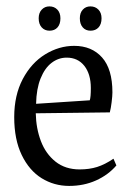

<svg xmlns="http://www.w3.org/2000/svg" viewBox="-20 -579 414 613"><path d="M172.9 -520.5Q172.9 -538.1 163.1 -548.3Q153.3 -558.6 137.7 -558.6Q123 -558.6 113.3 -548.3Q103.5 -538.1 103.5 -520.5Q103.5 -502.4 113 -491.7Q122.6 -481 138.2 -481Q154.3 -481 163.6 -491.5Q172.9 -502 172.9 -520.5ZM304.2 -520.5Q304.2 -538.1 294.2 -548.3Q284.2 -558.6 268.6 -558.6Q253.9 -558.6 244.4 -548.3Q234.9 -538.1 234.9 -520.5Q234.9 -502.4 244.1 -491.7Q253.4 -481 269 -481Q285.2 -481 294.7 -491.5Q304.2 -502 304.2 -520.5ZM351.6 -50.8 342.3 -72.3Q314.9 -53.7 290 -45.9Q265.1 -38.1 234.4 -38.1Q188.5 -38.1 157.2 -63Q126 -87.9 110.6 -128.4Q95.2 -168.9 94.2 -217.3L330.6 -220.2Q334 -232.9 336.4 -252.7Q338.9 -272.5 338.9 -284.2Q338.9 -358.4 305.9 -395.5Q272.9 -432.6 216.8 -432.6Q168.5 -432.6 124.3 -405.5Q80.1 -378.4 52.7 -326.7Q25.4 -274.9 25.4 -205.1Q25.4 -133.8 49.3 -84.2Q73.2 -34.7 113 -10Q152.8 14.6 200.7 14.6Q247.6 14.6 286.6 -2.9Q325.7 -20.5 351.6 -50.8ZM270 -297.9Q270 -268.6 266.6 -258.8L95.2 -247.6Q96.2 -295.4 109.6 -328.6Q123 -361.8 144.8 -378.4Q166.5 -395 192.9 -395Q228.5 -395 249.3 -368.7Q270 -342.3 270 -297.9Z"/></svg>

Font: Neuton Light
Style: Regular
Weight: 300
Designer: Brian M Zick
Foundry: Brian M Zick
Version: Version 1.560